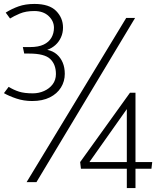

<svg xmlns="http://www.w3.org/2000/svg" viewBox="-20 -791 813 975"><path d="M155 -771Q109 -771 74 -758.5Q39 -746 9 -727L31 -697Q50 -709 80.5 -722Q111 -735 154 -735Q200 -735 227 -709.5Q254 -684 254 -650Q254 -622 241 -599.5Q228 -577 201.5 -564.5Q175 -552 133 -552H96L103 -519H128Q206 -519 235 -491.5Q264 -464 264 -415Q264 -385 247.5 -363Q231 -341 204 -329Q177 -317 147 -317Q104 -317 77 -325.5Q50 -334 24 -350L0 -318Q26 -303 63.5 -290.5Q101 -278 143 -278Q196 -278 233 -296.5Q270 -315 289.5 -346.5Q309 -378 309 -416Q309 -448 298.5 -473Q288 -498 268.5 -515Q249 -532 220 -538Q243 -546 261 -562Q279 -578 289.5 -601Q300 -624 300 -651Q300 -700 265 -735.5Q230 -771 155 -771ZM621 -700 115 134H165L666 -700ZM753 32H668V-320H640L387 32L391 66H624V164H668V66H749ZM624 -237V32H434Z"/></svg>

Font: Catamaran Thin Thin
Style: Regular
Weight: 250
Version: Version 2.000